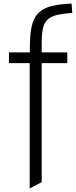

<svg xmlns="http://www.w3.org/2000/svg" viewBox="-20 -833 427 1073"><path d="M146 -480H30V-540H147V-567Q147 -639 157 -685Q167 -731 193 -758.5Q219 -786 264 -798Q309 -810 380 -813L384 -761Q330 -757 297 -749Q264 -741 245 -722.5Q226 -704 219.5 -672.5Q213 -641 213 -591V-540H356V-480H213V185L146 220Z"/></svg>

Font: EncodeSans
Style: Light
Weight: 300
Designer: Pablo Impallari, Andres Torresi
Foundry: Pablo Impallari, Andres Torresi
Version: Version 1.000; ttfautohint (v1.4.1)